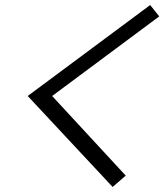

<svg xmlns="http://www.w3.org/2000/svg" viewBox="-20 -781 652 762"><path d="M427 -39 90 -400 576 -761 612 -716 187 -400 479 -84Z"/></svg>

Font: Victor Mono Thin Light
Style: Italic
Weight: 300
Italic angle: -12°
Monospace: yes
Version: Version 1.561;gftools[0.9.30]